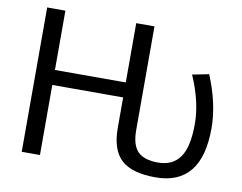

<svg xmlns="http://www.w3.org/2000/svg" viewBox="-80 -841 1215 962"><g transform="rotate(10 528.0 -360.0)"><path d="M630.9 -732.4V-205.1Q630.9 -128.9 663.1 -96.2Q695.3 -63.5 766.6 -63.5Q840.8 -63.5 877.9 -116.2Q915 -168.9 915 -286.1Q915 -397.5 858.4 -527.3L942.4 -543.9Q1001 -403.3 1001 -278.3Q1001 11.7 766.6 11.7Q645.5 11.7 591.8 -38.6Q538.1 -88.9 538.1 -199.2V-354.5H177.7V2H85V-732.4H177.7V-430.7H538.1V-732.4Z"/></g></svg>

Font: Nasu
Style: Regular
Weight: 400
Designer: Ryoko NISHIZUKA (kana &amp; ideographs); Paul D. Hunt (Latin, Greek &amp; Cyrillic); Wenlong ZHANG (bopomofo); Sandoll C
Version: Version 2014.1215